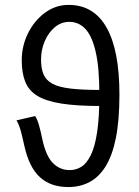

<svg xmlns="http://www.w3.org/2000/svg" viewBox="-20 -744 562 776"><path d="M256.1 12Q185.3 12 141.6 -27.6Q97.8 -67.2 78.6 -153.8Q70.3 -191.7 64 -214.9Q57.8 -238.1 46.8 -257.7L122 -274.9Q131 -261.4 137.6 -238Q144.3 -214.6 151.4 -179.8Q166.3 -111.8 194.7 -84.1Q223 -56.5 261.8 -56.5Q286.9 -56.5 308.5 -69.7Q330.1 -83 346.8 -116.6Q363.5 -150.3 372.6 -209.9Q381.6 -269.5 381.6 -361.9Q381.6 -470.2 366.7 -534.6Q351.9 -599 324.9 -627.3Q297.9 -655.7 260.1 -655.7Q227.3 -655.7 201.6 -634.1Q175.9 -612.5 160.9 -577.7Q145.9 -542.9 145.9 -503.6Q145.9 -467.4 155.9 -443.5Q166 -419.7 191.9 -405.6Q217.7 -391.6 265.3 -386Q312.9 -380.4 387.9 -380.4L387.1 -315.6Q290.1 -315.6 228.1 -325.4Q166 -335.3 131 -356.6Q96.1 -378 82 -413.6Q67.9 -449.2 67.9 -500.3Q67.9 -558.3 93.2 -609.5Q118.6 -660.6 161.6 -692.4Q204.5 -724.2 257.7 -724.2Q358.9 -724.2 410.8 -632.5Q462.7 -540.7 462.7 -361.9Q462.7 -257.1 448.2 -185.5Q433.7 -114 406.1 -70.4Q378.6 -26.9 340.6 -7.5Q302.6 12 256.1 12Z"/></svg>

Font: Source Sans 3 VF
Style: Regular
Weight: 200
Designer: Paul D. Hunt
Foundry: Adobe
Version: Version 3.046;hotconv 1.0.118;makeotfexe 2.5.65603